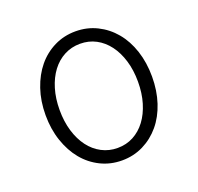

<svg xmlns="http://www.w3.org/2000/svg" viewBox="-103 -661 807 783"><g transform="rotate(-20 300.0 -270.0)"><path d="M300 10Q350 10 392.5 -11Q435 -32 466 -69Q497 -106 514 -157.5Q531 -209 531 -270Q531 -331 514 -382.5Q497 -434 466 -471Q435 -508 392.5 -529Q350 -550 300 -550Q250 -550 207.5 -529Q165 -508 134.5 -471Q104 -434 86.5 -382.5Q69 -331 69 -270Q69 -209 86.5 -157.5Q104 -106 134.5 -69Q165 -32 207.5 -11Q250 10 300 10ZM300 -44Q263 -44 231.5 -60.5Q200 -77 177.5 -107Q155 -137 142.5 -178.5Q130 -220 130 -270Q130 -320 142.5 -361.5Q155 -403 177.5 -433Q200 -463 231.5 -479.5Q263 -496 300 -496Q338 -496 369 -479.5Q400 -463 422.5 -433Q445 -403 457.5 -361.5Q470 -320 470 -270Q470 -220 457.5 -178.5Q445 -137 422.5 -107Q400 -77 369 -60.5Q338 -44 300 -44Z"/></g></svg>

Font: CommitMonoV142 ExtLt
Style: Regular
Weight: 200
Monospace: yes
Designer: Eigil Nikolajsen
Foundry: Eigil Nikolajsen
Version: Version 1.142